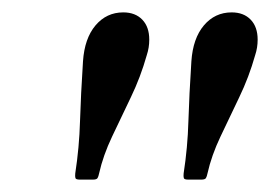

<svg xmlns="http://www.w3.org/2000/svg" viewBox="-20 -778 436 310"><path d="M217 -689Q207 -653.5 191.2 -620.8Q175.5 -588 161 -557.5Q146.5 -527 140 -498Q139 -493 137.5 -490.5Q136 -488 130 -488H109Q102.5 -488 101.8 -490.5Q101 -493 101.5 -498Q108 -540 109.2 -582.5Q110.5 -625 114 -679Q116.5 -716 134.2 -737Q152 -758 179 -758Q198.5 -758 209.8 -746.2Q221 -734.5 221 -714Q221 -701 217 -689ZM392 -689Q382 -653.5 366.2 -620.8Q350.5 -588 336 -557.5Q321.5 -527 315 -498Q314 -493 312.5 -490.5Q311 -488 305 -488H284Q277.5 -488 276.8 -490.5Q276 -493 276.5 -498Q283 -540 284.2 -582.5Q285.5 -625 289 -679Q291.5 -716 309.2 -737Q327 -758 354 -758Q373.5 -758 384.8 -746.2Q396 -734.5 396 -714Q396 -701 392 -689Z"/></svg>

Font: Besley
Style: Italic
Weight: 400
Italic angle: -13°
Designer: Owen Earl
Foundry: indestructible type*
Version: Version 4.000; ttfautohint (v1.8.4.7-5d5b)